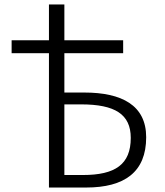

<svg xmlns="http://www.w3.org/2000/svg" viewBox="-20 -839 740 859"><path d="M357 -425H268V-601H531V-659H268V-819H199V-659H32V-601H199V0H365C537 0 634 -69 634 -225C634 -368 525 -425 357 -425ZM351 -56H268V-372H343C494 -372 565 -328 565 -222C565 -103 495 -56 351 -56Z"/></svg>

Font: Kawkab Mono Light
Style: Regular
Weight: 300
Monospace: yes
Designer: Abdullah Arif
Foundry: Abdullah Arif
Version: Version 1.000;PS 000.500;hotconv 1.0.88;makeotf.lib2.5.64775